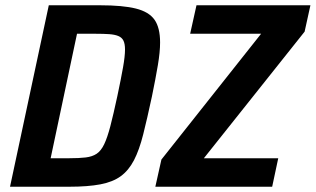

<svg xmlns="http://www.w3.org/2000/svg" viewBox="-20 -708 1197 728"><path d="M18 0 165 -688H359Q446 -688 495.5 -675.5Q545 -663 566 -633Q587 -603 587 -547Q587 -511 578.5 -460.5Q570 -410 556 -342Q538 -258 523 -198.5Q508 -139 488 -100.5Q468 -62 438 -40Q408 -18 360.5 -9Q313 0 243 0ZM172 -108H242Q280 -108 305 -111Q330 -114 346.5 -125Q363 -136 375 -161Q387 -186 398.5 -230Q410 -274 425 -344Q439 -410 446.5 -452.5Q454 -495 454 -520Q454 -542 448 -554Q442 -566 428.5 -571.5Q415 -577 394 -578.5Q373 -580 342 -580H272ZM569 0 592 -103 970 -580H701L725 -688H1157L1135 -588L753 -108H1035L1012 0Z"/></svg>

Font: Saira SemiCondensed SemiBold
Style: Italic
Weight: 600
Width: 4
Italic angle: -12°
Designer: Hector Gatti with collaboration of the Omnibus-Type team
Foundry: Omnibus-Type
Version: Version 1.101